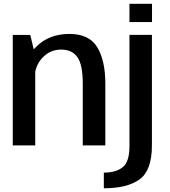

<svg xmlns="http://www.w3.org/2000/svg" viewBox="-20 -780 910 1030"><path d="M48.5 0H169V-482L142.5 -592.5H48.5ZM424 0H545V-332Q545 -455 501.8 -526.5Q458.5 -598 352.5 -598Q243.5 -598 175 -530Q106.5 -462 106.5 -388L165 -354.5Q165 -424 206.5 -469Q248 -514 308 -514Q366.5 -514 395.2 -473.5Q424 -433 424 -331ZM537 230Q663.5 230 729.2 182Q795 134 795 -0.5V-593H674.5V4.5Q674.5 87 638.8 116.5Q603 146 537 146ZM674.5 -759.5V-661.5H795.5V-759.5Z"/></svg>

Font: Anybody UltraCondensed Thin Medium
Style: Regular
Weight: 500
Version: Version 1.111